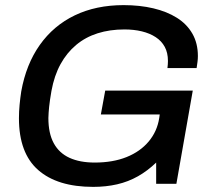

<svg xmlns="http://www.w3.org/2000/svg" viewBox="-20 -718 835 750"><path d="M344 12Q204 12 129 -54Q54 -120 54 -256Q54 -282 56.5 -308.5Q59 -335 63 -361Q82 -467 135.5 -542.5Q189 -618 272 -658Q355 -698 463 -698Q526 -698 579 -685.5Q632 -673 671 -648.5Q710 -624 731.5 -586.5Q753 -549 753 -499Q753 -488 751.5 -476.5Q750 -465 748 -452H634Q635 -459 635.5 -466.5Q636 -474 636 -480Q636 -512 623.5 -535Q611 -558 588 -573Q565 -588 534 -595.5Q503 -603 466 -603Q409 -603 361.5 -588Q314 -573 277.5 -542.5Q241 -512 216.5 -467.5Q192 -423 181 -363Q178 -344 175.5 -329Q173 -314 172 -301.5Q171 -289 170 -278.5Q169 -268 169 -257Q169 -197 190 -158.5Q211 -120 251.5 -101.5Q292 -83 350 -83Q421 -83 474.5 -104.5Q528 -126 561 -165.5Q594 -205 602 -257L604 -271H374L391 -364H733L669 0H590V-83Q557 -51 519 -29.5Q481 -8 437.5 2Q394 12 344 12Z"/></svg>

Font: Archivo SemiBold Medium
Style: Italic
Weight: 500
Italic angle: -10°
Version: Version 2.001